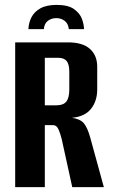

<svg xmlns="http://www.w3.org/2000/svg" viewBox="-20 -764 460 784"><path d="M211 -744Q258 -744 282 -727Q306 -710 314.5 -687Q323 -664 323 -645H261Q259 -667 244.5 -678.5Q230 -690 210 -690Q190 -690 175.5 -679Q161 -668 159 -645H96Q97 -671 108.5 -693.5Q120 -716 145 -730Q170 -744 211 -744ZM42 0V-591H258Q317 -591 347 -564.5Q377 -538 377 -491V-399Q377 -352 352 -320Q327 -288 274 -283Q308 -278 322.5 -260.5Q337 -243 348 -204L404 0H275L232 -196Q226 -220 218.5 -236.5Q211 -253 197 -253H163V0ZM163 -334H211Q239 -334 251 -349.5Q263 -365 263 -399V-470Q263 -502 252 -515Q241 -528 218 -528H163Z"/></svg>

Font: Alumni Sans
Style: Bold
Weight: 700
Designer: Robert E. Leuschke
Foundry: Robert E. Leuschke
Version: Version 1.018